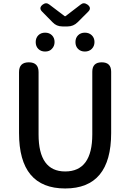

<svg xmlns="http://www.w3.org/2000/svg" viewBox="-20 -1106 773 1140"><path d="M367 13Q93 13 93 -316V-678Q93 -736 151 -736Q209 -736 209 -678V-308Q209 -88 367 -88Q528 -88 528 -308V-522V-680Q528 -736 584 -736Q640 -736 640 -680V-316Q640 13 367 13ZM248 -800Q223 -800 207.5 -815.5Q192 -831 192 -856Q192 -881 207.5 -896.5Q223 -912 248 -912Q273 -912 288.5 -896.5Q304 -881 304 -856.5Q304 -832 288 -816Q274 -800 248 -800ZM484 -800Q459 -800 443.5 -815.5Q428 -831 428 -856Q428 -881 443.5 -896.5Q459 -912 484 -912Q509 -912 525 -896.5Q541 -881 541 -856.5Q541 -832 525 -816Q509 -800 484 -800ZM351 -949Q315 -949 292 -974L230 -1037Q208 -1059 234 -1079Q254 -1094 273 -1079L364 -1010H369L459 -1079Q477 -1094 499 -1079Q526 -1059 504 -1037L471 -1004L441 -974Q416 -949 381 -949Z"/></svg>

Font: GenSenRounded TW M
Style: Regular
Weight: 500
Version: Version 1.501;PS 1;hotconv 16.6.51;makeotf.lib2.5.65220